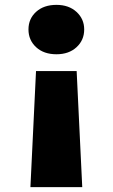

<svg xmlns="http://www.w3.org/2000/svg" viewBox="-20 -594 463 789"><path d="M212 -574Q263 -574 294.5 -545Q326 -516 326 -473Q326 -429 294.5 -400Q263 -371 212 -371Q160 -371 128.5 -400Q97 -429 97 -473Q97 -517 128.5 -545.5Q160 -574 212 -574ZM128 -302H295L318 175H105Z"/></svg>

Font: Fz Poppins ExtBd
Style: Regular
Weight: 800
Designer: Ninad Kale (Devanagari), Jonny Pinhorn (Latin)
Foundry: Indian Type Foundry
Version: Vit hóa bi Vntype.Com & FontZin.Com